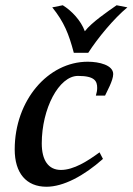

<svg xmlns="http://www.w3.org/2000/svg" viewBox="-20 -698 505 731"><path d="M36 -129C36 -39 80 13 157 13C221 13 299 -28 372 -93L359 -118C314 -85 261 -51 212 -51C164 -51 139 -88 139 -152C139 -284 204 -409 277 -409C341 -409 350 -389 350 -363C350 -354 348 -344 345 -334H380C386 -348 411 -391 411 -416C411 -450 358 -463 314 -463C163 -463 36 -316 36 -129ZM179 -670C224 -614 242 -569 261 -497H316C352 -553 414 -628 465 -670L424 -678C391 -655 328 -612 303 -579C288 -620 253 -657 219 -678Z"/></svg>

Font: KpRoman
Style: SemiboldItalic
Weight: 600
Italic angle: -11°
Version: Version 0.66